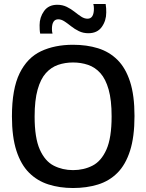

<svg xmlns="http://www.w3.org/2000/svg" viewBox="-20 -935 734 965"><path d="M347 10Q280 10 223.5 -8Q167 -26 126 -67Q85 -108 62.5 -177.5Q40 -247 40 -350Q40 -488 78.5 -566.5Q117 -645 186 -677.5Q255 -710 347 -710Q416 -710 472.5 -692.5Q529 -675 570 -634.5Q611 -594 633.5 -525Q656 -456 656 -352Q656 -247 633.5 -177Q611 -107 570 -66Q529 -25 472 -7.5Q415 10 347 10ZM347 -80Q401 -80 445 -102.5Q489 -125 515 -183.5Q541 -242 541 -350Q541 -432 526 -485Q511 -538 484.5 -567.5Q458 -597 422.5 -609Q387 -621 347 -621Q307 -621 272 -609Q237 -597 210.5 -567.5Q184 -538 169 -484.5Q154 -431 154 -349Q154 -242 180 -183.5Q206 -125 250 -102.5Q294 -80 347 -80ZM182 -766Q180 -776 179.5 -787Q179 -798 179 -809Q179 -848 201.5 -879.5Q224 -911 268 -911Q294 -911 315.5 -900.5Q337 -890 354.5 -876Q372 -862 388 -851.5Q404 -841 420 -841Q452 -841 452 -892Q452 -905 449 -915H511Q513 -904 513.5 -893.5Q514 -883 514 -872Q514 -831 491.5 -799.5Q469 -768 424 -768Q398 -768 376.5 -778.5Q355 -789 337.5 -803Q320 -817 304 -827.5Q288 -838 273 -838Q241 -838 241 -789Q241 -776 244 -766Z"/></svg>

Font: Georama Medium
Style: Regular
Weight: 500
Designer: Jean-Baptiste Levee
Foundry: Production Type
Version: Version 1.000